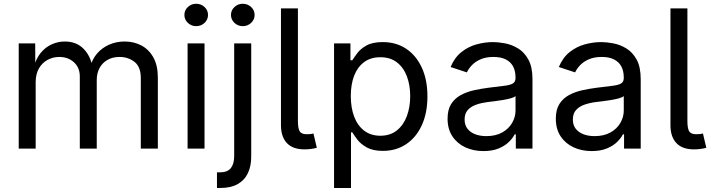

<svg xmlns="http://www.w3.org/2000/svg" viewBox="-20 -771 3696 996"><path d="M77.1 0V-545.9H162.6L163.1 -423.8H156.2Q167.5 -468.3 191.7 -497.3Q215.8 -526.4 248.3 -541Q280.8 -555.7 315.9 -555.7Q375.5 -555.7 412.4 -519Q449.2 -482.4 460 -422.9H448.2Q458 -463.9 483.9 -493.7Q509.8 -523.4 546.6 -539.6Q583.5 -555.7 627 -555.7Q674.3 -555.7 713.4 -535.2Q752.4 -514.6 775.6 -473.1Q798.8 -431.6 798.8 -368.2V0H710.4V-365.7Q710.4 -424.8 677.5 -450.2Q644.5 -475.6 600.6 -475.6Q564 -475.6 537.4 -460.2Q510.7 -444.8 496.3 -418Q481.9 -391.1 481.9 -356.4V0H394V-374.5Q394 -419.9 363.8 -447.8Q333.5 -475.6 287.1 -475.6Q255.4 -475.6 227.3 -460.7Q199.2 -445.8 182.1 -416.5Q165 -387.2 165 -343.8V0Z M953.1 0V-545.9H1041V0ZM997.6 -635.3Q972.7 -635.3 954.6 -652.3Q936.5 -669.4 936.5 -693.4Q936.5 -717.8 954.6 -734.6Q972.7 -751.5 997.6 -751.5Q1022.9 -751.5 1041 -734.6Q1059.1 -717.8 1059.1 -693.4Q1059.1 -669.4 1041 -652.3Q1022.9 -635.3 997.6 -635.3Z M1194.8 -545.9H1283.2V39.1Q1283.7 90.8 1265.6 127.9Q1247.6 165 1211.9 184.6Q1176.3 204.1 1123 204.1H1105.5V123H1121.6Q1159.7 123 1177.2 101.3Q1194.8 79.6 1194.8 39.1ZM1239.3 -635.3Q1214.4 -635.3 1196.3 -652.3Q1178.2 -669.4 1178.2 -693.4Q1178.2 -717.8 1196.3 -734.6Q1214.4 -751.5 1239.3 -751.5Q1264.6 -751.5 1282.7 -734.6Q1300.8 -717.8 1300.8 -693.4Q1300.8 -669.4 1282.7 -652.3Q1264.6 -635.3 1239.3 -635.3Z M1560.1 3.9Q1498.5 3.9 1468 -29.1Q1437.5 -62 1437.5 -121.1V-727.5H1525.4V-143.1Q1525.4 -105.5 1534.4 -90.1Q1543.5 -74.7 1570.8 -74.7Q1585 -74.7 1592.3 -75.7Q1599.6 -76.7 1606 -78.6L1623.5 -4.4Q1611.8 -1 1594.7 1.5Q1577.6 3.9 1560.1 3.9Z M1712.9 204.1V-545.9H1797.9V-458.5H1807.6Q1816.9 -473.1 1833.5 -495.4Q1850.1 -517.6 1881.3 -535.2Q1912.6 -552.7 1965.8 -552.7Q2034.2 -552.7 2086.2 -518.6Q2138.2 -484.4 2167.7 -421.1Q2197.3 -357.9 2197.3 -271.5Q2197.3 -184.6 2168 -121.1Q2138.7 -57.6 2086.7 -22.9Q2034.7 11.7 1966.3 11.7Q1914.6 11.7 1882.8 -6.1Q1851.1 -23.9 1834 -46.6Q1816.9 -69.3 1807.6 -84.5H1800.8V204.1ZM1953.1 -66.9Q2004.4 -66.9 2038.8 -94.5Q2073.2 -122.1 2090.6 -168.7Q2107.9 -215.3 2107.9 -272.5Q2107.9 -329.1 2090.8 -374.8Q2073.7 -420.4 2039.3 -447.3Q2004.9 -474.1 1953.1 -474.1Q1902.8 -474.1 1868.7 -448.7Q1834.5 -423.3 1817.1 -378.2Q1799.8 -333 1799.8 -272.5Q1799.8 -211.9 1817.4 -165.5Q1835 -119.1 1869.4 -93Q1903.8 -66.9 1953.1 -66.9Z M2487.8 12.7Q2436 12.7 2393.8 -6.8Q2351.6 -26.4 2326.7 -64Q2301.8 -101.6 2301.8 -155.3Q2301.8 -202.1 2320.3 -231.4Q2338.9 -260.7 2369.9 -277.6Q2400.9 -294.4 2438.5 -302.7Q2476.1 -311 2514.2 -315.9Q2563 -322.3 2593.8 -325.7Q2624.5 -329.1 2639.4 -337.4Q2654.3 -345.7 2654.3 -365.7V-368.7Q2654.3 -402.8 2641.6 -426.5Q2628.9 -450.2 2603.5 -462.9Q2578.1 -475.6 2540 -475.6Q2501 -475.6 2473.1 -463.4Q2445.3 -451.2 2428 -432.9Q2410.6 -414.6 2401.9 -395.5L2317.4 -423.3Q2338.4 -473.1 2374 -501.2Q2409.7 -529.3 2452.6 -541Q2495.6 -552.7 2537.6 -552.7Q2564.9 -552.7 2599.9 -546.1Q2634.8 -539.6 2667.2 -520Q2699.7 -500.5 2720.9 -462.2Q2742.2 -423.8 2742.2 -359.9V0H2655.8V-74.2H2649.9Q2640.6 -55.2 2620.1 -34.9Q2599.6 -14.6 2566.9 -1Q2534.2 12.7 2487.8 12.7ZM2502.9 -64.9Q2551.8 -64.9 2585.4 -84Q2619.1 -103 2636.7 -133.5Q2654.3 -164.1 2654.3 -197.3V-272.9Q2648.9 -266.6 2630.9 -261.5Q2612.8 -256.3 2589.6 -252.4Q2566.4 -248.5 2544.7 -245.8Q2522.9 -243.2 2510.3 -241.7Q2478.5 -237.8 2450.9 -228.3Q2423.3 -218.8 2406.7 -200.4Q2390.1 -182.1 2390.1 -150.9Q2390.1 -122.6 2404.8 -103.5Q2419.4 -84.5 2444.8 -74.7Q2470.2 -64.9 2502.9 -64.9Z M3049.3 12.7Q2997.6 12.7 2955.3 -6.8Q2913.1 -26.4 2888.2 -64Q2863.3 -101.6 2863.3 -155.3Q2863.3 -202.1 2881.8 -231.4Q2900.4 -260.7 2931.4 -277.6Q2962.4 -294.4 3000 -302.7Q3037.6 -311 3075.7 -315.9Q3124.5 -322.3 3155.3 -325.7Q3186 -329.1 3200.9 -337.4Q3215.8 -345.7 3215.8 -365.7V-368.7Q3215.8 -402.8 3203.1 -426.5Q3190.4 -450.2 3165 -462.9Q3139.6 -475.6 3101.6 -475.6Q3062.5 -475.6 3034.7 -463.4Q3006.8 -451.2 2989.5 -432.9Q2972.2 -414.6 2963.4 -395.5L2878.9 -423.3Q2899.9 -473.1 2935.5 -501.2Q2971.2 -529.3 3014.2 -541Q3057.1 -552.7 3099.1 -552.7Q3126.5 -552.7 3161.4 -546.1Q3196.3 -539.6 3228.8 -520Q3261.2 -500.5 3282.5 -462.2Q3303.7 -423.8 3303.7 -359.9V0H3217.3V-74.2H3211.4Q3202.1 -55.2 3181.6 -34.9Q3161.1 -14.6 3128.4 -1Q3095.7 12.7 3049.3 12.7ZM3064.5 -64.9Q3113.3 -64.9 3147 -84Q3180.7 -103 3198.2 -133.5Q3215.8 -164.1 3215.8 -197.3V-272.9Q3210.4 -266.6 3192.4 -261.5Q3174.3 -256.3 3151.1 -252.4Q3127.9 -248.5 3106.2 -245.8Q3084.5 -243.2 3071.8 -241.7Q3040 -237.8 3012.5 -228.3Q2984.9 -218.8 2968.3 -200.4Q2951.7 -182.1 2951.7 -150.9Q2951.7 -122.6 2966.3 -103.5Q2981 -84.5 3006.3 -74.7Q3031.7 -64.9 3064.5 -64.9Z M3580.6 3.9Q3519 3.9 3488.5 -29.1Q3458 -62 3458 -121.1V-727.5H3545.9V-143.1Q3545.9 -105.5 3554.9 -90.1Q3564 -74.7 3591.3 -74.7Q3605.5 -74.7 3612.8 -75.7Q3620.1 -76.7 3626.5 -78.6L3644 -4.4Q3632.3 -1 3615.2 1.5Q3598.1 3.9 3580.6 3.9Z"/></svg>

Font: Inter Variable LoSnoCo
Style: Regular
Weight: 400
Designer: Rasmus Andersson
Foundry: rsms
Version: Version 4.000;git-a52131595; featfreeze: case,dlig,ss01,ss02